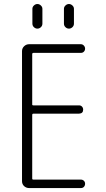

<svg xmlns="http://www.w3.org/2000/svg" viewBox="-20 -955 540 975"><path d="M127.9 0Q113.3 0 102.5 -9.8Q91.8 -19.5 91.8 -35.2V-695.3Q91.8 -710 102.5 -720.2Q113.3 -730.5 127.9 -730.5H390.6Q399.4 -730.5 405.8 -723.6Q412.1 -716.8 412.1 -708Q412.1 -699.2 406.2 -692.9Q400.4 -686.5 390.6 -686.5H149.4Q144.5 -686.5 143.6 -681.6V-423.8Q143.6 -419.9 149.4 -419.9H381.8Q390.6 -419.9 396.5 -413.6Q402.3 -407.2 402.3 -398.4Q402.3 -378.9 381.8 -377.9H149.4Q144.5 -377.9 143.6 -373V-47.9Q143.6 -43 149.4 -43H390.6Q399.4 -43 405.8 -37.1Q412.1 -31.2 412.1 -22Q412.1 -12.7 406.2 -6.3Q400.4 0 390.6 0ZM304.7 -910.2Q304.7 -919.9 312.5 -927.2Q320.3 -934.6 330.1 -934.6Q339.8 -934.6 347.7 -927.2Q355.5 -919.9 355.5 -910.2V-835Q355.5 -824.2 347.7 -816.9Q339.8 -809.6 330.1 -809.6Q320.3 -809.6 312.5 -816.9Q304.7 -824.2 304.7 -835ZM144.5 -910.2Q144.5 -919.9 152.3 -927.2Q160.2 -934.6 169.9 -934.6Q179.7 -934.6 187.5 -927.2Q195.3 -919.9 195.3 -910.2V-835Q195.3 -824.2 187.5 -816.9Q179.7 -809.6 169.9 -809.6Q160.2 -809.6 152.3 -816.9Q144.5 -824.2 144.5 -835Z"/></svg>

Font: Rounded-L Mgen+ 1mn light
Style: Regular
Weight: 200
Designer: [Source Han Sans]
Ryoko NISHIZUKA  (kana & ideographs); Paul D. Hunt (Latin, Greek & Cyrillic); Wenlong ZHANG  (bopomofo
Version: Version 1.059.20150602